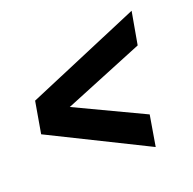

<svg xmlns="http://www.w3.org/2000/svg" viewBox="-85 -574 597 593"><g transform="rotate(-20 213.5 -277.5)"><path d="M12 -225 30 -329 405 -488 386 -381 124 -274 348 -168 331 -67Z"/></g></svg>

Font: Cabin VF Beta
Style: Italic
Weight: 400
Italic angle: -7°
Designer: Pablo Impallari
Foundry: Pablo Impallari. http://www.impallari.com Igino Marini. http://www.ikern.com
Version: Version 2.300